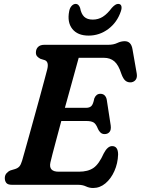

<svg xmlns="http://www.w3.org/2000/svg" viewBox="-20 -924 705 960"><path d="M370 0H40Q19 0 11.5 -9.5Q4 -19 4 -33.5Q4 -47.5 12.2 -57.2Q20.5 -67 32.5 -72L56 -79Q69.5 -83.5 77 -92Q84.5 -100.5 90.5 -120.5Q94.5 -135 104 -168.2Q113.5 -201.5 126 -246.8Q138.5 -292 152.2 -341.5Q166 -391 178.8 -437.8Q191.5 -484.5 201.5 -521.8Q211.5 -559 216.5 -578.5Q225 -614.5 204.5 -623L182 -630Q172.5 -635 166 -642Q159.5 -649 159.5 -661Q159.5 -678.5 170.2 -689.2Q181 -700 201.5 -700H521Q547.5 -700 566.2 -709Q585 -718 603.5 -718Q636 -718 642.5 -677.5L663.5 -557.5Q667 -537.5 659.2 -526.2Q651.5 -515 637 -512.5Q620 -510.5 608 -519.8Q596 -529 586.5 -555.5Q572.5 -599.5 551.8 -617.2Q531 -635 499.5 -635H373.5Q368 -614.5 357.2 -575.8Q346.5 -537 332.8 -487.2Q319 -437.5 304.5 -385H411.5Q428 -385 437 -394Q446 -403 451.5 -432Q461 -455 481.5 -455Q496 -455 504 -446.2Q512 -437.5 514 -424L533.5 -297Q536.5 -274.5 527.5 -264Q518.5 -253.5 503 -253.5Q491 -253.5 483 -260.8Q475 -268 470 -279Q460 -305 447.5 -312Q435 -319 412 -319H286.5Q273.5 -270.5 262 -227.5Q250.5 -184.5 242.5 -154Q234.5 -123.5 232 -111.5Q222 -65.5 273.5 -65.5H374Q420 -65.5 447.5 -84.5Q475 -103.5 499 -157.5Q518 -193.5 540.5 -193.5Q570.5 -193.5 570.5 -151Q569 -107 552 -68.8Q535 -30.5 507.2 -7.2Q479.5 16 445.5 16Q426.5 16 409.8 8Q393 0 370 0ZM444 -826Q471.5 -826 494 -840.2Q516.5 -854.5 539 -884.5Q557 -904.5 570.5 -904.5Q583 -904.5 586.5 -894.5Q590 -884.5 584.5 -868Q566 -812.5 521.8 -779.2Q477.5 -746 423 -746Q368 -746 341.5 -779.5Q315 -813 326 -868.5Q329 -884.5 338.2 -894.5Q347.5 -904.5 359 -904.5Q373 -904.5 380.5 -884.5Q386 -854.5 401 -840.2Q416 -826 444 -826Z"/></svg>

Font: Fraunces 72pt S100 SemiBold
Style: Italic
Weight: 600
Italic angle: -16°
Version: Version 1.000; ttfautohint (v1.8.3)